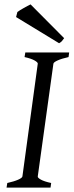

<svg xmlns="http://www.w3.org/2000/svg" viewBox="-20 -854 335 874"><path d="M292 -594.2Q261.2 -587.4 242.7 -579.1Q224.1 -570.8 223.1 -564L151.9 -50.8Q150.9 -44.9 166 -36.4Q181.2 -27.8 212.9 -21L210 0H9.8L13.2 -21Q43.9 -27.8 62.3 -35.9Q80.6 -43.9 82 -50.8L151.9 -564Q152.8 -569.8 137.7 -578.6Q122.6 -587.4 91.8 -594.2L95.2 -615.2H294.9ZM272 -680.2Q265.1 -670.4 261 -666Q256.8 -661.6 249 -657.2L53.2 -776.4L59.1 -799.3Q63.5 -802.7 71.3 -807.6Q79.1 -812.5 87.9 -817.4Q96.7 -822.3 105 -826.7Q113.3 -831.1 119.1 -834Z"/></svg>

Font: Gentium Plus Eur
Style: Italic
Weight: 400
Italic angle: -8°
Designer: J. Victor Gaultney, Annie Olsen, Iska Routamaa, Becca Hirsbrunner
Foundry: SIL International
Version: Version 5.000